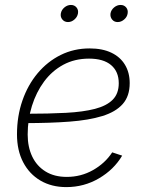

<svg xmlns="http://www.w3.org/2000/svg" viewBox="-20 -743 587 772"><path d="M246.6 9.3Q187.5 9.3 142.8 -16.8Q98.1 -43 73.2 -90.6Q48.3 -138.2 48.3 -202.6Q48.3 -275.9 70.1 -338.6Q91.8 -401.4 131.3 -448.5Q170.9 -495.6 224.1 -522Q277.3 -548.3 340.3 -548.3Q391.6 -548.3 427.5 -531.2Q463.4 -514.2 482.4 -482.7Q501.5 -451.2 501.5 -408.7Q501.5 -356.4 473.4 -324.7Q445.3 -293 391.4 -276.4Q337.4 -259.8 259.3 -253.9Q181.2 -248 81.1 -248L85 -285.6Q175.8 -285.6 245.1 -289.3Q314.5 -293 361.6 -305.2Q408.7 -317.4 433.1 -342Q457.5 -366.7 457.5 -408.2Q457.5 -455.1 426.8 -481.2Q396 -507.3 337.9 -507.3Q280.3 -507.3 234.6 -482.7Q189 -458 157.2 -415Q125.5 -372.1 108.4 -317.1Q91.3 -262.2 91.3 -202.1Q91.3 -151.9 109.6 -113.5Q127.9 -75.2 163.1 -53.5Q198.2 -31.7 248.5 -31.7Q305.7 -31.7 354 -59.1Q402.3 -86.4 431.2 -130.4L471.2 -117.2Q438 -61 377.9 -25.9Q317.9 9.3 246.6 9.3ZM453.1 -654.3Q439 -654.3 430.7 -664.6Q422.4 -674.8 424.3 -689Q426.8 -703.1 438.7 -713.1Q450.7 -723.1 464.8 -723.1Q479 -723.1 487.3 -713.1Q495.6 -703.1 493.2 -689Q491.2 -674.8 479.2 -664.6Q467.3 -654.3 453.1 -654.3ZM253.4 -654.3Q239.3 -654.3 230.7 -664.6Q222.2 -674.8 224.6 -689Q227.1 -703.1 239 -713.1Q251 -723.1 265.1 -723.1Q279.3 -723.1 287.6 -713.1Q295.9 -703.1 293.5 -689Q291 -674.8 279.3 -664.6Q267.6 -654.3 253.4 -654.3Z"/></svg>

Font: Inter 18pt ExtraLight
Style: Italic
Weight: 250
Italic angle: -9.3988°
Designer: Rasmus Andersson
Foundry: rsms
Version: Version 4.001;git-66647c0bb